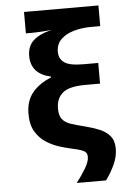

<svg xmlns="http://www.w3.org/2000/svg" viewBox="-62 -806 723 1036"><g transform="rotate(-5 300.0 -288.0)"><path d="M311 184Q341 145 362 109.5Q383 74 383 48Q383 24 361 14.5Q339 5 292 -5Q268 -10 233 -21Q198 -32 164 -53.5Q130 -75 107 -112.5Q84 -150 84 -209Q84 -281 121.5 -325.5Q159 -370 222 -395V-400Q115 -424 115 -521Q115 -573 147.5 -603.5Q180 -634 246 -650Q226 -648 193.5 -646Q161 -644 136 -644H108V-760H511V-648H462Q413 -648 369.5 -636Q326 -624 298.5 -598Q271 -572 271 -529Q271 -492 299.5 -471.5Q328 -451 403 -451H483V-339H402Q315 -339 280 -309Q245 -279 245 -224Q245 -187 260 -167.5Q275 -148 305.5 -137.5Q336 -127 382 -116Q425 -105 460 -90.5Q495 -76 516 -50.5Q537 -25 537 17Q537 61 517 104Q497 147 470 184Z"/></g></svg>

Font: Noto Sans Mono ExtraBold
Style: Regular
Weight: 800
Designer: Monotype Design Team
Foundry: Monotype Imaging Inc.
Version: Version 2.014